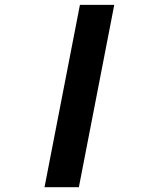

<svg xmlns="http://www.w3.org/2000/svg" viewBox="-20 -780 642 800"><path d="M165.5 0H308.6L456.1 -759.8H313Z"/></svg>

Font: Hack
Style: Bold Oblique
Weight: 700
Italic angle: -12°
Monospace: yes
Designer: Christopher Simpkins
Foundry: Christopher Simpkins
Version: Version 2.010